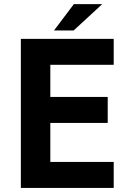

<svg xmlns="http://www.w3.org/2000/svg" viewBox="-20 -919 642 939"><path d="M244.1 -770H340.3L480 -898.9H341.3ZM82 0H536.1V-127H226.1V-317.9H506.8V-444.8H226.1V-602.1H536.1V-729H82Z"/></svg>

Font: Hack
Style: Bold
Weight: 700
Monospace: yes
Designer: Christopher Simpkins
Foundry: Christopher Simpkins
Version: Version 2.010